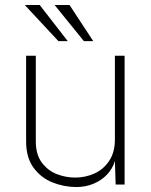

<svg xmlns="http://www.w3.org/2000/svg" viewBox="-20 -743 606 772"><path d="M85 -174V-519H124V-174Q124 -121 148.8 -88.5Q173.5 -56 209.5 -42.5Q245.5 -29 282 -29Q324 -29 360.5 -45.8Q397 -62.5 419.5 -97Q442 -131.5 442 -182V-519H481V-1H445L442 -96Q433 -65 410.2 -41Q387.5 -17 355 -3.8Q322.5 9.5 285 9Q236.5 8.5 191 -9.5Q145.5 -27.5 115.2 -68.2Q85 -109 85 -174ZM355 -577.5H317.5L199.5 -723H259.5ZM252.5 -577.5H215L79.5 -723H139.5Z"/></svg>

Font: Public Sans VF
Style: Regular
Weight: 400
Designer: Pablo Impallari, Rodrigo Fuenzalida (Modified by Dan O. Williams and USWDS)
Version: Version 1.003